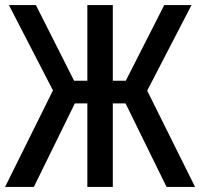

<svg xmlns="http://www.w3.org/2000/svg" viewBox="-22 -734 786 754"><path d="M-2 0 186 -379 13 -714H119L269 -417H321V-714H421V-417H472L623 -714H730L556 -378L744 0H632L471 -328H421V0H321V-328H272L111 0Z"/></svg>

Font: Noto Sans Condensed Medium
Style: Regular
Weight: 500
Width: 3
Designer: Monotype Design Team
Foundry: Monotype Imaging Inc.
Version: Version 2.013; ttfautohint (v1.8.4.7-5d5b)